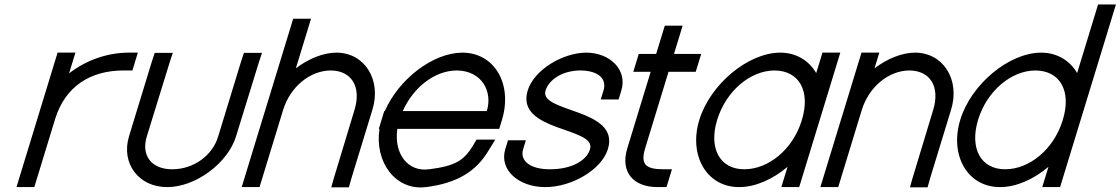

<svg xmlns="http://www.w3.org/2000/svg" viewBox="-20 -819 5024 861"><path d="M289.8 -490C366.8 -549.8 462.8 -583 558.2 -583H598.2L573.8 -503H533.8C386.4 -503 273.2 -432.5 227.7 -286.8L226.2 -282L214 -242L146.1 -20L133.9 20H53.9L66.1 -20L134 -242L146.2 -282C146.6 -283.3 147 -284.6 147.4 -285.9L226 -543L238.2 -583H318.2L306 -543Z M661 -543 673.9 -582H754.9L741.7 -542L638.3 -207C612 -121 660 -59 753.3 -60C847.3 -60 933 -121 958.3 -207L1061 -543L1073.9 -582H1154.9L1141.7 -542L1038.3 -207C1001.6 -87 855.6 21 728.9 20C602.9 20 522 -85 558.3 -207Z M1556.1 -20 1544.6 21H1465.6L1476.8 -19L1569.7 -326C1601.5 -430 1556.5 -502 1463.8 -503C1370.8 -503 1281.5 -430 1249.7 -326L1237.4 -286L1156.1 -20L1143.9 20H1063.9L1076.1 -20L1157.4 -286L1169.7 -326L1282.5 -695L1294.7 -735H1374.7L1362.5 -695L1306.7 -512.6C1363.2 -555.4 1428.5 -582.5 1488.2 -583C1615.2 -583 1691.9 -461 1649.7 -326Z M1786.1 -321H2163.1C2190.7 -411 2138.5 -502 2028.8 -503C1931.3 -503 1834.6 -429.5 1786.1 -321ZM1681.8 -241H1678.7L1690.9 -281L1703.1 -321H1705.7C1768.3 -464.5 1921 -582.1 2053.2 -583C2198.2 -583 2279.8 -441 2230.9 -281L2218.7 -241H2178.7H1761.8C1745.7 -130.8 1808.1 -46.6 1904.3 -60H1905.3C2022.9 -75 2060.6 -100 2100.4 -165L2117 -193H2201L2169.1 -141C2116.5 -54 2034.4 2 1890.9 20C1752.5 37.4 1658.9 -94.1 1681.8 -241Z M2766.3 -413 2754 -373H2674L2686.3 -413C2702.2 -465 2664.5 -502 2583.8 -503C2503.8 -503 2442.9 -464 2426.3 -413C2395.7 -313 2763.1 -334 2705.9 -150C2677.4 -57 2541.6 21 2423.9 20C2306.9 20 2217.4 -57 2245.9 -150L2258.1 -190H2338.1L2325.9 -150C2310.3 -99 2356 -59 2448.3 -60C2541.3 -60 2611 -98 2625.9 -150C2656.4 -250 2290.4 -227 2346.3 -413C2374.4 -505 2501.9 -582 2608.2 -583C2716.2 -583 2794.4 -505 2766.3 -413Z M2977.9 -497 2872.5 -152C2852.7 -84 2873.3 -60 2953.3 -60H2993.3L2968.9 20H2928.9C2818.9 20 2761.7 -48 2792.5 -152L2897.9 -497H2859.9H2819.9L2844.4 -577H2884.4H2922.4L2949 -664L2961.2 -704H3041.2L3029 -664L3002.4 -577H3084.4H3124.4L3099.9 -497H3059.9Z M3115.9 -281C3164.8 -441 3333.9 -582 3478.2 -583C3550.9 -583 3607.8 -547.1 3640.2 -491.3L3656 -543L3668.2 -583H3748.2L3736 -543L3657.1 -284.8L3655.9 -281L3576.1 -20L3563.9 20H3483.9L3496.1 -20L3511.6 -70.8C3445.4 -15.1 3366.9 20.5 3293.9 20C3148.9 20 3067.3 -122 3115.9 -281ZM3195.9 -281C3156.5 -152 3210 -59 3318.3 -60C3426 -60 3534.5 -148.8 3574.5 -276.3L3575.9 -281C3615.7 -411 3563.5 -502 3453.8 -503C3344.8 -503 3235.7 -411 3195.9 -281Z M3901.7 -512.6C3958.2 -555.4 4023.5 -582.5 4083.2 -583C4210.2 -583 4286.9 -461 4244.7 -326L4151.1 -20L4139.6 21H4060.6L4071.8 -19L4164.7 -326C4196.5 -430 4151.5 -502 4058.8 -503C3965.8 -503 3876.5 -430 3844.7 -326L3832.4 -286L3751.1 -20L3738.9 20H3658.9L3671.1 -20L3752.4 -286L3764.7 -326L3831 -543L3843.2 -583H3923.2L3911 -543Z M4286.2 -282C4334.8 -441 4503.9 -582 4648.2 -583C4720.9 -583 4777.8 -547.1 4810.3 -491.5L4892 -759L4904.3 -799H4984.3L4972 -759L4827.4 -285.7L4826.2 -282L4746.1 -20L4733.9 20H4653.9L4666.1 -20L4681.7 -70.9C4615.4 -15.1 4536.9 20.5 4463.9 20C4318.9 20 4237.3 -122 4286.2 -282ZM4366.2 -282C4326.5 -152 4380 -59 4488.3 -60C4596 -60 4704.5 -148.8 4744.8 -277.3L4746.2 -282C4785.7 -411 4733.5 -502 4623.8 -503C4514.8 -503 4405.7 -411 4366.2 -282Z"/></svg>

Font: Nordica Plus
Style: NordicaClassicLightObl
Weight: 300
Version: Version 1.01